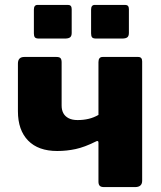

<svg xmlns="http://www.w3.org/2000/svg" viewBox="-20 -762 655 782"><path d="M272 -725V-628Q272 -615 265.5 -610Q259 -605 245 -605H138Q126 -605 122 -610Q118 -615 118 -626V-723Q118 -742 133 -742H257Q272 -742 272 -725ZM505 -725V-628Q505 -615 498.5 -610Q492 -605 478 -605H371Q359 -605 355 -610Q351 -615 351 -626V-723Q351 -742 366 -742H490Q505 -742 505 -725ZM404 0Q391 0 386 -5.5Q381 -11 381 -22V-181Q381 -192 369 -185Q325 -163 288.5 -155Q252 -147 213 -147Q136 -147 94.5 -189.5Q53 -232 53 -309V-503Q53 -530 79 -530H210Q222 -530 226.5 -525Q231 -520 231 -508V-332Q231 -314 238 -301Q245 -288 259.5 -280.5Q274 -273 296 -273Q320 -273 341 -278Q362 -283 381 -294V-509Q381 -530 398 -530H543Q559 -530 559 -512V-26Q559 0 530 0Z"/></svg>

Font: Libre Franklin ExtraBold
Style: Regular
Weight: 800
Designer: Pablo Impallari, Rodrigo Fuenzalida, Nhung Nguyen
Foundry: Impallari Type
Version: Version 3.000